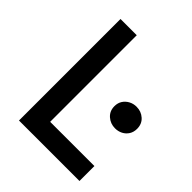

<svg xmlns="http://www.w3.org/2000/svg" viewBox="-196 -818 936 936"><g transform="rotate(45 272.0 -350.0)"><path d="M91 0V-700H203V-103H508V0ZM449 -304Q417 -304 393.8 -324.5Q370.5 -345 370.5 -378.5Q370.5 -401 381.2 -417.5Q392 -434 409.8 -443.5Q427.5 -453 449 -453Q481.5 -453 504.2 -432.5Q527 -412 527 -378.5Q527 -356 516.5 -339.2Q506 -322.5 488.2 -313.2Q470.5 -304 449 -304Z"/></g></svg>

Font: Geologica Cursive
Style: Regular
Weight: 400
Designer: Sindre Bremnes, Frode Helland
Foundry: Monokrom Skriftforlag AS
Version: Version 1.010;gftools[0.9.28]